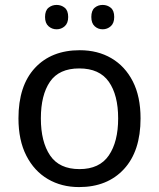

<svg xmlns="http://www.w3.org/2000/svg" viewBox="-20 -750 645 780"><path d="M551 -269Q551 -136 483.5 -63Q416 10 301 10Q230 10 174.5 -22.5Q119 -55 87 -117.5Q55 -180 55 -269Q55 -402 122 -474Q189 -546 304 -546Q377 -546 432.5 -513.5Q488 -481 519.5 -419.5Q551 -358 551 -269ZM146 -269Q146 -174 183.5 -118.5Q221 -63 303 -63Q384 -63 422 -118.5Q460 -174 460 -269Q460 -364 422 -418Q384 -472 302 -472Q220 -472 183 -418Q146 -364 146 -269ZM163 -681Q163 -707 177 -718.5Q191 -730 210 -730Q229 -730 243 -718.5Q257 -707 257 -681Q257 -656 243 -643.5Q229 -631 210 -631Q191 -631 177 -643.5Q163 -656 163 -681ZM351 -681Q351 -707 364.5 -718.5Q378 -730 397 -730Q416 -730 430 -718.5Q444 -707 444 -681Q444 -656 430 -643.5Q416 -631 397 -631Q378 -631 364.5 -643.5Q351 -656 351 -681Z"/></svg>

Font: Noto Sans Old South Arabian
Style: Regular
Weight: 400
Designer: Monotype Design Team
Foundry: Monotype Imaging Inc.
Version: Version 2.001; ttfautohint (v1.8.4.7-5d5b)